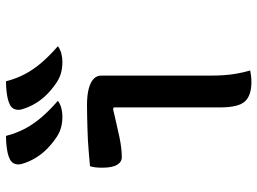

<svg xmlns="http://www.w3.org/2000/svg" viewBox="-129 -725 858 640"><g transform="rotate(-90 300.0 -405.0)"><path d="M262 -100Q262 -128 262 -163.5Q262 -199 262 -237Q262 -275 262 -313.5Q262 -352 262 -388.5Q262 -425 262 -455L256 -457Q229 -451 206 -445.5Q183 -440 163.5 -436Q144 -432 127.5 -430Q111 -428 96 -428Q80 -428 70.5 -444Q61 -460 61 -493Q61 -505 62 -514.5Q63 -524 66 -534Q90 -536 111.5 -538Q133 -540 153 -541Q173 -542 192.5 -542.5Q212 -543 231 -543.5Q250 -544 269 -544Q303 -544 325 -538Q347 -532 357.5 -521.5Q368 -511 368 -497Q368 -449 368 -401Q368 -353 368 -306.5Q368 -260 368 -216Q368 -172 368 -132Q368 -107 369.5 -86.5Q371 -66 374.5 -45.5Q378 -25 385 0Q375 2 366 3Q357 4 346 4Q302 4 282 -17.5Q262 -39 262 -100ZM167 -814Q176 -779 191.5 -750Q207 -721 230 -694.5Q253 -668 284 -641Q273 -633 259.5 -629.5Q246 -626 232 -626Q213 -626 197 -630Q181 -634 165 -644Q145 -657 126.5 -674.5Q108 -692 94.5 -714Q81 -736 74 -760Q70 -772 73.5 -783.5Q77 -795 89 -801Q99 -806 110.5 -808.5Q122 -811 136.5 -812.5Q151 -814 167 -814ZM349 -814Q358 -779 373.5 -750Q389 -721 412 -694.5Q435 -668 466 -641Q455 -633 441.5 -629.5Q428 -626 414 -626Q395 -626 379 -630Q363 -634 347 -644Q327 -657 308.5 -674.5Q290 -692 276.5 -714Q263 -736 256 -760Q252 -772 255.5 -783.5Q259 -795 271 -801Q281 -806 292.5 -808.5Q304 -811 318.5 -812.5Q333 -814 349 -814Z"/></g></svg>

Font: Recursive Monospace Casual Medium
Style: Regular
Weight: 500
Version: Version 1.047